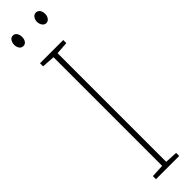

<svg xmlns="http://www.w3.org/2000/svg" viewBox="-308 -859 836 836"><g transform="rotate(-45 109.5 -441.5)"><path d="M181 0H38V-19L98 -22V-691L38 -695V-714H181V-695L123 -691V-22L181 -19ZM15 -850Q15 -863 21.5 -873Q28 -883 40 -883Q51 -883 57.5 -873.5Q64 -864 64 -850Q64 -836 57.5 -827Q51 -818 40 -818Q28 -818 21.5 -827.5Q15 -837 15 -850ZM156 -851Q156 -864 163 -873.5Q170 -883 181 -883Q192 -883 199 -874Q206 -865 206 -851Q206 -837 199 -827.5Q192 -818 181 -818Q170 -818 163 -828Q156 -838 156 -851Z"/></g></svg>

Font: Noto Sans Gurmukhi ExtraCondensed Thin
Style: Regular
Weight: 100
Width: 2
Designer: Jelle Bosma - Monotype Design Team
Foundry: Monotype Imaging Inc.
Version: Version 2.004; ttfautohint (v1.8.4.7-5d5b)